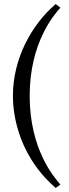

<svg xmlns="http://www.w3.org/2000/svg" viewBox="-20 -727 340 951"><path d="M44 -252C44 -207 48 24 256 204L279 187C246 149 127 11 127 -252C127 -515 247 -653 279 -689L256 -707C137 -605 44 -438 44 -252Z"/></svg>

Font: Libertinus Sans
Style: Regular
Weight: 400
Designer: Philipp H. Poll, Khaled Hosny
Foundry: Caleb Maclennan
Version: Version 7.050;RELEASE